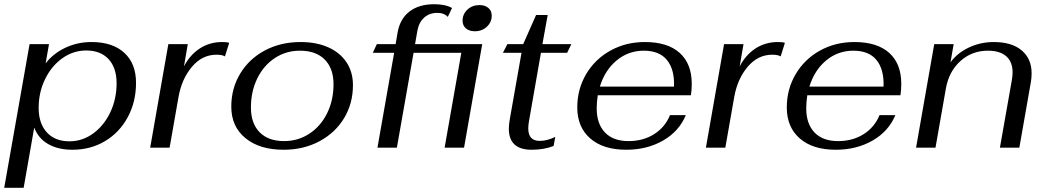

<svg xmlns="http://www.w3.org/2000/svg" viewBox="-28 -699 4949 909"><path d="M112 -490H204L188 -399Q224 -446 281.5 -473Q339 -500 405 -500Q505 -500 560.5 -449Q616 -398 616 -307Q616 -217 577 -144.5Q538 -72 469.5 -31Q401 10 315 10Q247 10 200 -17Q153 -44 134 -95L84 190H-8ZM524 -305Q524 -378 486 -419Q448 -460 380 -460Q319 -460 267.5 -423.5Q216 -387 185.5 -324.5Q155 -262 155 -188Q155 -115 193.5 -72.5Q232 -30 301 -30Q362 -30 413 -67Q464 -104 494 -167Q524 -230 524 -305Z M769 -490H861L843 -385Q872 -440 918.5 -470Q965 -500 1024 -500Q1048 -500 1057 -496L1037 -432Q1024 -440 997 -440Q929 -440 880.5 -382.5Q832 -325 817 -239L775 0H683Z M1067 -194Q1067 -281 1109.5 -351Q1152 -421 1226.5 -460.5Q1301 -500 1395 -500Q1470 -500 1526 -475Q1582 -450 1612.5 -404Q1643 -358 1643 -296Q1643 -209 1601 -139.5Q1559 -70 1484 -30Q1409 10 1315 10Q1201 10 1134 -45Q1067 -100 1067 -194ZM1551 -300Q1551 -375 1509.5 -417Q1468 -459 1392 -459Q1326 -459 1273 -424Q1220 -389 1190 -327.5Q1160 -266 1160 -190Q1160 -115 1201 -73Q1242 -31 1317 -31Q1383 -31 1436.5 -66Q1490 -101 1520.5 -162.5Q1551 -224 1551 -300Z M2169 0H2077L2156 -449H1930L1851 0H1759L1838 -449H1737L1756 -490H1845L1854 -543Q1865 -609 1910 -644Q1955 -679 2028 -679Q2081 -679 2112 -661L2092 -619Q2075 -638 2042 -638Q2005 -638 1980 -615.5Q1955 -593 1948 -553L1937 -490H2255ZM2300 -625Q2300 -594 2277 -572.5Q2254 -551 2220 -551Q2194 -551 2178 -564.5Q2162 -578 2162 -601Q2162 -632 2185 -653.5Q2208 -675 2242 -675Q2268 -675 2284 -661.5Q2300 -648 2300 -625Z M2381 -90Q2381 -109 2386 -137L2441 -449H2353L2374 -490H2449L2510 -628H2565L2540 -490H2677L2657 -449H2533L2476 -123Q2473 -105 2473 -91Q2473 -32 2527 -32Q2563 -32 2601 -51L2593 -8Q2548 10 2489 10Q2381 10 2381 -90Z M2797 -186Q2797 -113 2836 -72Q2875 -31 2948 -31Q3017 -31 3069 -64Q3121 -97 3144 -154H3219Q3187 -77 3111 -33.5Q3035 10 2937 10Q2828 10 2766.5 -43.5Q2705 -97 2705 -190Q2705 -277 2747 -348Q2789 -419 2862 -459.5Q2935 -500 3025 -500Q3133 -500 3190 -448.5Q3247 -397 3247 -302Q3247 -273 3243 -248H2802Q2797 -215 2797 -186ZM2812 -289H3163Q3166 -370 3130 -414.5Q3094 -459 3020 -459Q2947 -459 2891.5 -413Q2836 -367 2812 -289Z M3400 -490H3492L3474 -385Q3503 -440 3549.5 -470Q3596 -500 3655 -500Q3679 -500 3688 -496L3668 -432Q3655 -440 3628 -440Q3560 -440 3511.5 -382.5Q3463 -325 3448 -239L3406 0H3314Z M3789 -186Q3789 -113 3828 -72Q3867 -31 3940 -31Q4009 -31 4061 -64Q4113 -97 4136 -154H4211Q4179 -77 4103 -33.5Q4027 10 3929 10Q3820 10 3758.5 -43.5Q3697 -97 3697 -190Q3697 -277 3739 -348Q3781 -419 3854 -459.5Q3927 -500 4017 -500Q4125 -500 4182 -448.5Q4239 -397 4239 -302Q4239 -273 4235 -248H3794Q3789 -215 3789 -186ZM3804 -289H4155Q4158 -370 4122 -414.5Q4086 -459 4012 -459Q3939 -459 3883.5 -413Q3828 -367 3804 -289Z M4395 -490H4487L4472 -404Q4504 -448 4559 -474Q4614 -500 4677 -500Q4762 -500 4809 -460.5Q4856 -421 4856 -352Q4856 -333 4853 -313L4798 0H4706L4763 -323Q4766 -341 4766 -356Q4766 -406 4736 -432.5Q4706 -459 4649 -459Q4573 -459 4518.5 -409.5Q4464 -360 4450 -279L4401 0H4309Z"/></svg>

Font: Fahkwang
Style: Italic
Weight: 400
Italic angle: -10°
Version: Version 1.000; ttfautohint (v1.6)